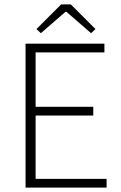

<svg xmlns="http://www.w3.org/2000/svg" viewBox="-20 -859 555 879"><path d="M97 0V-659H458V-619H143V-370H407V-330H143V-40H468V0ZM147 -726 260 -839H304L417 -726L397 -707L284 -805H280L167 -707Z"/></svg>

Font: Toshiba Sans Light
Style: Regular
Weight: 300
Designer: Paul D. Hunt
Foundry: Toshiba Corporation
Version: Version 2.020;PS 2.0;hotconv 1.0.86;makeotf.lib2.5.63406